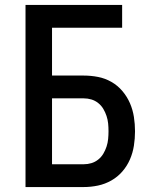

<svg xmlns="http://www.w3.org/2000/svg" viewBox="-20 -755 640 775"><path d="M83 0V-735H473V-643H190V-450H318Q347 -450 375.5 -444.5Q404 -439 429.5 -424.5Q455 -410 474 -387.5Q493 -365 504.5 -338.5Q516 -312 520.5 -283Q525 -254 525 -225Q525 -196 520.5 -167Q516 -138 504.5 -111.5Q493 -85 474 -63Q455 -41 429.5 -26.5Q404 -12 375.5 -6Q347 0 318 0ZM190 -92H318Q334 -92 349 -96.5Q364 -101 376.5 -111Q389 -121 397 -134.5Q405 -148 410 -163Q415 -178 416.5 -194Q418 -210 418 -225Q418 -241 416.5 -256.5Q415 -272 410 -287Q405 -302 397 -315.5Q389 -329 376.5 -339Q364 -349 349 -353.5Q334 -358 318 -358H190Z"/></svg>

Font: Iosevka SS04 Semibold Extended
Style: Regular
Weight: 600
Width: 7
Monospace: yes
Designer: Belleve Invis
Foundry: Belleve Invis
Version: Version 19.0.0; ttfautohint (v1.8.4)